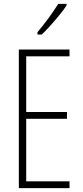

<svg xmlns="http://www.w3.org/2000/svg" viewBox="-20 -969 425 989"><path d="M338 0H77V-714H338V-679H115V-392H325V-357H115V-35H338ZM323 -941Q307 -917 284.5 -889.5Q262 -862 238 -835.5Q214 -809 195 -791H173V-803Q206 -843 231 -877Q256 -911 280 -949H323Z"/></svg>

Font: Noto Sans Tamil ExtraCondensed ExtraLight
Style: Regular
Weight: 200
Width: 2
Designer: Jelle Bosma - Monotype Design Team
Foundry: Monotype Imaging Inc.
Version: Version 2.004; ttfautohint (v1.8.4.7-5d5b)